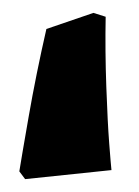

<svg xmlns="http://www.w3.org/2000/svg" viewBox="-20 -146 216 298"><path d="M10 120Q13 101 24.5 35Q36 -31 52 -101L125 -126L144 -120Q143 -67 145 -11.5Q147 44 149.5 76.5Q152 109 153 118L19 132Z"/></svg>

Font: Alegreya SC Black
Style: Regular
Weight: 900
Designer: Juan Pablo del Peral
Foundry: Huerta Tipografica
Version: Version 2.007; ttfautohint (v1.6)